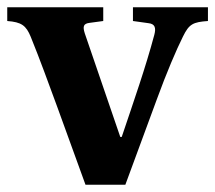

<svg xmlns="http://www.w3.org/2000/svg" viewBox="-28 -510 594 530"><path d="M-8 -452C31 -449 44 -440 57 -408C83 -344 106 -280 130 -215L208 0H318L405 -236C432 -310 459 -373 477 -409C494 -444 505 -449 546 -452V-490H339V-452L382 -446C400 -444 403 -433 398 -414C374 -324 342 -233 308 -132H304L206 -418C200 -437 202 -445 220 -447L257 -452V-490H-8Z"/></svg>

Font: Heuristica
Style: Bold
Weight: 700
Version: Version 1.0.1